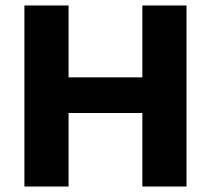

<svg xmlns="http://www.w3.org/2000/svg" viewBox="-20 -680 770 700"><path d="M499 0V-660H660V0ZM69 0V-660H230V0ZM167 -268V-398H564V-268Z"/></svg>

Font: Bricolage Grotesque ExtraBold
Style: Regular
Weight: 800
Designer: Mathieu Triay
Foundry: Atelier Triay
Version: Version 1.001;gftools[0.9.33.dev8+g029e19f]